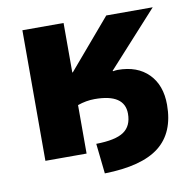

<svg xmlns="http://www.w3.org/2000/svg" viewBox="-71 -592 759 753"><g transform="rotate(-10 308.0 -215.5)"><path d="M387 -302 388 -300Q400 -302 407 -302Q485 -302 529.5 -257Q574 -212 574 -134Q574 -23 504.5 31.5Q435 86 287 89L274 -31Q351 -32 384 -54.5Q417 -77 417 -126Q417 -205 298 -205Q264 -205 230 -193V0H66V-520H230V-323H232L400 -520H585Z"/></g></svg>

Font: M PLUS 1p ExtraBold
Style: Regular
Weight: 800
Version: Version 1.062